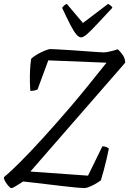

<svg xmlns="http://www.w3.org/2000/svg" viewBox="-23 -966 663 986"><path d="M35 0Q31 0 22 -9.5Q13 -19 5 -32Q-3 -45 -3 -56Q31 -84 83 -136Q135 -188 198.5 -258Q262 -328 331 -408Q379 -464 428 -524.5Q477 -585 524 -644L225 -656L170 -507Q166 -504 155 -501.5Q144 -499 133 -499Q131 -521 130.5 -549.5Q130 -578 131.5 -608Q133 -638 137 -664Q146 -673 160.5 -682Q175 -691 190.5 -698.5Q206 -706 218 -710Q230 -714 235 -714Q243 -714 271.5 -712.5Q300 -711 339 -708.5Q378 -706 415.5 -703Q453 -700 479.5 -698.5Q506 -697 510 -697Q519 -697 531.5 -699.5Q544 -702 557.5 -705.5Q571 -709 581 -713Q592 -705 606 -685.5Q620 -666 620 -644L133 -85L429 -64L503 -215Q517 -214 524.5 -210.5Q532 -207 536 -203Q531 -178 524.5 -150Q518 -122 510.5 -94Q503 -66 495 -40Q482 -30 465 -20.5Q448 -11 433 -5.5Q418 0 410 0Q399 0 367 -3Q335 -6 293 -11Q251 -16 209 -21Q167 -26 136 -29.5Q105 -33 96 -34Q75 -21 58.5 -10.5Q42 0 35 0ZM393 -774Q382 -774 368.5 -790Q355 -806 337.5 -840Q320 -874 296 -926Q301 -932 305.5 -937Q310 -942 320 -946L403 -848L532 -946Q540 -942 546.5 -936.5Q553 -931 554 -926Q507 -876 475.5 -842Q444 -808 424.5 -791Q405 -774 393 -774Z"/></svg>

Font: Texturina Medium 12pt Thin
Style: Italic
Weight: 250
Italic angle: -11°
Version: Version 1.002